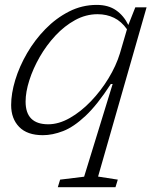

<svg xmlns="http://www.w3.org/2000/svg" viewBox="-20 -542 634 784"><path d="M323.5 179.5 440 -199H432.5Q377.5 -114 329.2 -68.8Q281 -23.5 237.8 -6.8Q194.5 10 155 10Q91 10 58.2 -23.8Q25.5 -57.5 25.5 -113Q25.5 -160 42.2 -215.2Q59 -270.5 90.5 -324.8Q122 -379 165.5 -423.5Q209 -468 262 -495Q315 -522 375 -522Q422.5 -522 454 -500Q485.5 -478 504 -440L532.5 -512H578.5L380.5 179L461 191.5L451.5 222.5H216L225.5 191.5ZM84.5 -127Q84.5 -34.5 177 -34.5Q220 -34.5 265.2 -60.2Q310.5 -86 351.2 -128.5Q392 -171 423 -222Q454 -273 469.5 -323.5L498.5 -422.5Q476 -454.5 445.8 -469.2Q415.5 -484 378.5 -484Q330.5 -484 286.8 -460Q243 -436 206.2 -396.5Q169.5 -357 142.2 -309.5Q115 -262 99.8 -214.2Q84.5 -166.5 84.5 -127Z"/></svg>

Font: Newsreader Caption Light
Style: Italic
Weight: 300
Italic angle: -17°
Designer: Hugues Gentile
Foundry: Production Type
Version: Version 1.001